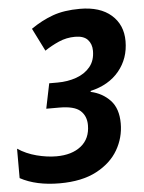

<svg xmlns="http://www.w3.org/2000/svg" viewBox="-53 -766 613 819"><g transform="rotate(-5 254.0 -357.0)"><path d="M170 10Q69 10 1 -27V-153Q37 -129 81.5 -117.5Q126 -106 166 -106Q232 -106 271.5 -137.5Q311 -169 311 -227Q311 -266 285.5 -289Q260 -312 196 -312H140L162 -419H198Q241 -419 278 -432Q315 -445 337.5 -472Q360 -499 360 -541Q360 -570 343 -588.5Q326 -607 289 -607Q252 -607 219 -592.5Q186 -578 158 -559L109 -657Q155 -689 203.5 -706.5Q252 -724 320 -724Q406 -724 454 -682Q502 -640 502 -570Q502 -496 458 -442.5Q414 -389 335 -371V-367Q385 -356 418 -321Q451 -286 451 -222Q451 -161 420.5 -108.5Q390 -56 327.5 -23Q265 10 170 10Z"/></g></svg>

Font: Noto Sans SemiCondensed
Style: Bold Italic
Weight: 700
Width: 4
Italic angle: -12°
Designer: Monotype Design Team
Foundry: Monotype Imaging Inc.
Version: Version 2.013; ttfautohint (v1.8.4.7-5d5b)